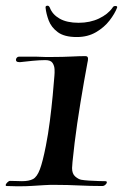

<svg xmlns="http://www.w3.org/2000/svg" viewBox="-37 -653 431 674"><path d="M24 1Q16 1 7 0.5Q-2 0 -13 0H-14Q-17 0 -17 -3Q-17 -7 -11.5 -12.5Q-6 -18 -2 -18Q11 -18 21 -17.5Q31 -17 40 -17Q65 -17 79 -24.5Q93 -32 103 -58.5Q113 -85 124 -141Q132 -181 138 -228Q144 -275 148 -317.5Q152 -360 154 -387Q155 -397 154.5 -409.5Q154 -422 147.5 -432Q141 -442 122 -442Q104 -442 77 -439.5Q50 -437 35 -435H30Q19 -435 19 -443Q19 -447 22 -450.5Q25 -454 29 -454Q35 -454 48.5 -454Q62 -454 75 -454Q88 -454 92 -454Q106 -453 120.5 -453Q135 -453 149 -453Q183 -453 213 -454.5Q243 -456 262 -456H263Q272 -456 272 -447Q272 -444 271.5 -440.5Q271 -437 270 -433Q258 -369 245.5 -293Q233 -217 225 -152Q224 -140 221.5 -120.5Q219 -101 217.5 -84.5Q216 -68 216 -63Q216 -43 227 -33.5Q238 -24 248 -22Q259 -20 276 -19Q293 -18 308.5 -17.5Q324 -17 332 -17H333Q338 -17 338 -13Q338 -9 333 -4.5Q328 0 322 0Q280 0 240 -2Q200 -4 159 -4Q149 -4 138.5 -4Q128 -4 117 -3Q97 -2 77 -0.5Q57 1 24 1ZM232 -523Q189 -523 166 -540Q143 -557 134 -581Q125 -605 123 -626Q122 -633 130 -633Q135 -633 138 -626Q147 -602 172.5 -587.5Q198 -573 239 -573Q279 -573 310.5 -588Q342 -603 358 -626Q361 -632 368 -632Q376 -632 374 -626Q366 -605 347.5 -581Q329 -557 300 -540Q271 -523 233 -523Z"/></svg>

Font: Tapestry
Style: Regular
Weight: 400
Designer: Robert E. Leuschke
Foundry: Robert E. Leuschke
Version: Version 1.010; ttfautohint (v1.8.4.7-5d5b)